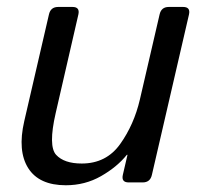

<svg xmlns="http://www.w3.org/2000/svg" viewBox="-20 -533 587 561"><path d="M50.8 -178.7 123 -490.7Q127.9 -512.7 149.9 -512.7H191.9Q213.9 -512.7 209 -490.7L142.6 -202.1Q120.6 -106 144 -80.6Q167.5 -55.2 218.8 -55.2Q290.5 -55.2 331.1 -112.1Q371.6 -168.9 388.7 -242.2L446.3 -490.7Q451.2 -512.7 473.1 -512.7H515.1Q537.1 -512.7 532.2 -490.7L423.8 -22Q418.9 0 397 0H356Q334 0 338.9 -22L352.5 -80.6H350.6Q321.8 -44.9 275.1 -18.3Q228.5 8.3 172.4 8.3Q94.2 8.3 62.5 -41.7Q30.8 -91.8 50.8 -178.7Z"/></svg>

Font: Istok Web
Style: BoldItalic
Weight: 700
Italic angle: -13°
Designer: Andrey V. Panov
Foundry: Andrey V. Panov
Version: Version 1.0.2g